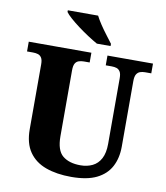

<svg xmlns="http://www.w3.org/2000/svg" viewBox="-99 -1013 957 1105"><g transform="rotate(10 379.5 -460.5)"><path d="M392 10Q307 10 243.5 -13Q180 -36 145 -86.5Q110 -137 110 -219V-598Q110 -624 102 -636.5Q94 -649 81 -653Q68 -657 52 -657H17V-714H383V-657H349Q333 -657 319.5 -652.5Q306 -648 298.5 -635Q291 -622 291 -594V-210Q291 -127 329 -96Q367 -65 433 -65Q472 -65 503 -80Q534 -95 551.5 -128Q569 -161 569 -214V-598Q569 -624 561 -636.5Q553 -649 540.5 -653Q528 -657 512 -657H477V-714H743V-657H707Q691 -657 678 -652.5Q665 -648 657 -635Q649 -622 649 -594V-212Q649 -145 622.5 -95Q596 -45 540 -17.5Q484 10 392 10ZM405 -771Q380 -785 350 -804.5Q320 -824 290.5 -846Q261 -868 238.5 -888Q216 -908 207 -921V-931H384Q395 -909 413 -882Q431 -855 451 -829Q471 -803 485 -784V-771Z"/></g></svg>

Font: Noto Serif Kannada ExtraBold
Style: Regular
Weight: 800
Version: Version 2.003